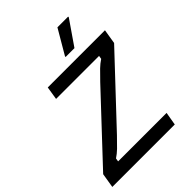

<svg xmlns="http://www.w3.org/2000/svg" viewBox="-244 -963 1076 1076"><g transform="rotate(-45 294.0 -425.0)"><path d="M-1.7 0 12.5 -86.7 365.8 -463.3Q399.2 -498.3 419.6 -517.9Q440 -537.5 461.7 -551.7L465 -571.7H124.2L136.7 -650H590L575.8 -563.3L221.7 -186.7Q188.3 -151.7 167.9 -132.1Q147.5 -112.5 125.8 -98.3L122.5 -78.3H506.7L493.3 0ZM328.3 -700V-705L413.3 -850H498.3V-845L398.3 -700Z"/></g></svg>

Font: Familjen Grotesk GF
Style: Italic
Weight: 400
Designer: Anders Wikstroem, Jonas Baeckman, Matilda Gysing, Kristian Moeller
Foundry: Familjen STHML AB
Version: Version 2.000; Beta; Release 4; Build 6